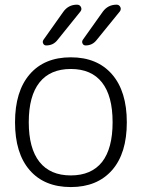

<svg xmlns="http://www.w3.org/2000/svg" viewBox="-20 -796 590 805"><path d="M450.2 -83Q387.7 -11.7 276.9 -11.7Q166 -11.7 104.5 -82.5Q43 -153.3 43 -283.2Q43 -413.1 104.5 -484.4Q166 -555.7 276.9 -555.7Q387.7 -555.7 449.7 -484.4Q511.7 -413.1 511.7 -283.2Q511.7 -153.3 450.2 -83ZM220.7 -627.9Q203.1 -605.5 173.8 -605.5Q165 -605.5 161.1 -613.3Q157.2 -621.1 162.1 -628.9L245.1 -746.1Q266.6 -776.4 302.7 -776.4Q314.5 -776.4 319.3 -766.6Q324.2 -756.8 317.4 -748ZM384.8 -627.9Q367.2 -605.5 338.9 -605.5Q330.1 -605.5 326.2 -613.3Q322.3 -621.1 327.1 -628.9L411.1 -747.1Q432.6 -776.4 468.8 -776.4Q479.5 -776.4 484.4 -766.6Q486.3 -762.7 486.3 -758.8Q486.3 -752.9 482.4 -748ZM408.2 -117.2Q452.1 -173.8 452.1 -283.7Q452.1 -393.6 407.7 -450.2Q363.3 -506.8 276.9 -506.8Q190.4 -506.8 145.5 -450.2Q100.6 -393.6 100.6 -283.7Q100.6 -173.8 145.5 -117.2Q190.4 -60.5 276.9 -60.5Q363.3 -60.5 408.2 -117.2Z"/></svg>

Font: irohamaru Light
Style: Regular
Weight: 200
Designer: [Source Han Sans]
Ryoko NISHIZUKA  (kana & ideographs); Paul D. Hunt (Latin, Greek & Cyrillic); Wenlong ZHANG  (bopomofo
Version: Version 1.01